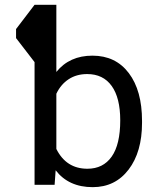

<svg xmlns="http://www.w3.org/2000/svg" viewBox="-20 -770 656 800"><path d="M571.8 -258.3Q571.8 -136.7 515.9 -63.5Q460 9.8 366.2 9.8Q266.1 9.8 211.9 -60.5L207.5 0H124V-511.2L46.9 -611.3V-648.9L124 -750H214.8V-470.2Q269.5 -538.1 365.2 -538.1Q461.9 -538.1 516.8 -465.3Q571.8 -392.6 571.8 -266.1ZM481 -268.6Q481 -362.3 445.3 -411.9Q409.7 -461.4 343.3 -461.4Q298.8 -461.4 266.1 -439.9Q233.4 -418.5 214.8 -379.4V-149.4Q255.9 -66.9 344.2 -66.9Q409.7 -66.9 445.3 -117.4Q481 -168 481 -268.6Z"/></svg>

Font: Roboto
Style: Regular
Weight: 400
Designer: Google
Version: Version 2.001047; 2015